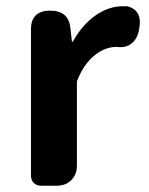

<svg xmlns="http://www.w3.org/2000/svg" viewBox="-20 -594 476 614"><path d="M112 0Q97 0 88 -9Q79 -18 79 -33V-280V-500Q79 -560 141 -560Q199 -560 205 -505L210 -461H213Q243 -515 286 -545Q328 -574 372 -574Q380 -574 387 -574Q437 -561 425 -501Q420 -471 402 -456Q383 -440 355 -444Q354 -444 353 -444Q317 -444 285 -419Q248 -391 226 -334V-65Q226 -36 208 -18Q190 0 161 0H152Z"/></svg>

Font: GenSenRounded2 TW B
Style: Regular
Weight: 700
Version: Version 2.000;PS 2;hotconv 16.6.51;makeotf.lib2.5.65220 DEVE